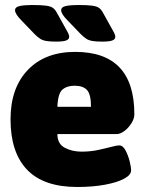

<svg xmlns="http://www.w3.org/2000/svg" viewBox="-20 -738 579 766"><path d="M288 8Q154 8 88 -61Q22 -130 22 -262Q22 -387 91 -459Q160 -531 280 -531Q516 -531 516 -282Q516 -265 504.5 -246.5Q493 -228 476.5 -215.5Q460 -203 445 -203H209Q209 -164 238.5 -148.5Q268 -133 305 -133Q340 -133 370.5 -139.5Q401 -146 423.5 -152Q446 -158 456 -158Q470 -158 480.5 -138.5Q491 -119 497 -95.5Q503 -72 503 -58Q503 -40 475 -25Q447 -10 398.5 -1Q350 8 288 8ZM209 -312H343Q343 -362 327 -379Q311 -396 278 -396Q247 -396 229 -380.5Q211 -365 209 -312ZM388 -572Q363 -572 348.5 -574.5Q334 -577 324 -583.5Q314 -590 302 -602L251 -655Q224 -682 224 -697Q224 -710 242.5 -714Q261 -718 291 -718Q328 -718 347 -715.5Q366 -713 375 -706.5Q384 -700 391 -687L431 -615Q440 -600 440 -591Q440 -581 428 -576.5Q416 -572 388 -572ZM204 -572Q179 -572 164.5 -574.5Q150 -577 140 -583.5Q130 -590 118 -602L67 -655Q40 -682 40 -697Q40 -710 58.5 -714Q77 -718 107 -718Q144 -718 163 -715.5Q182 -713 191 -706.5Q200 -700 207 -687L247 -615Q256 -600 256 -591Q256 -581 244 -576.5Q232 -572 204 -572Z"/></svg>

Font: Asap Black
Style: Regular
Weight: 900
Designer: Pablo Cosgaya
Foundry: Omnibus-Type
Version: Version 3.001; ttfautohint (v1.8.4.7-5d5b)